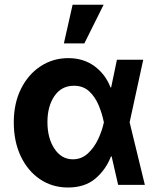

<svg xmlns="http://www.w3.org/2000/svg" viewBox="-20 -806 692 837"><path d="M275.2 11.4Q206.7 11 153.6 -25.2Q100.5 -61.4 70.3 -125.4Q40.1 -189.3 40.1 -272.7Q40.1 -355.8 71.6 -418.9Q103 -481.9 157 -517.2Q210.9 -552.6 277.7 -552.6Q343.8 -552.6 391.5 -517.8Q439.3 -483 462 -424.7H464.5L489.7 -545.5H604.4L545.1 -272.7L611.5 0H495L466.6 -124.3H463.8Q441.8 -66.4 395.6 -27.3Q349.4 11.7 275.2 11.4ZM432.9 -272.7 432.5 -274.1Q425.4 -310 410.3 -346.6Q395.2 -383.2 369 -407.7Q342.7 -432.2 302.2 -432.2Q248.2 -432.2 217.5 -387.6Q186.8 -343 186.8 -273.8Q186.8 -203.5 217.5 -157.5Q248.2 -111.5 297.6 -111.5Q335.6 -111.5 363.3 -137.3Q391 -163 408.2 -200.1Q425.4 -237.2 432.5 -271.3ZM258.5 -616.8 296.5 -785.5H431.8L347.7 -616.8Z"/></svg>

Font: Inter UI
Style: Bold
Weight: 700
Designer: Rasmus Andersson
Foundry: rsms
Version: 3.2;8d6f07862